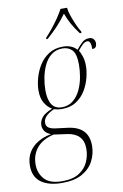

<svg xmlns="http://www.w3.org/2000/svg" viewBox="-154 -825 719 1125"><g transform="rotate(-10 206.0 -263.0)"><path d="M123 240Q43 240 -2 207.5Q-47 175 -47 108Q-47 62 -26.5 28.5Q-6 -5 29.5 -25.5Q65 -46 107 -53Q81 -63 70.5 -79Q60 -95 60 -114Q60 -137 76 -158.5Q92 -180 139 -199Q113 -214 96 -242.5Q79 -271 79 -317Q79 -351 90 -391Q101 -431 123 -466Q145 -501 180 -523.5Q215 -546 264 -546Q317 -546 346 -513Q366 -538 383 -553Q400 -568 424 -568Q441 -568 450 -557.5Q459 -547 459 -532Q459 -519 453 -510.5Q447 -502 432 -502Q432 -552 411 -552Q397 -552 383.5 -540Q370 -528 353 -506Q361 -494 369.5 -469.5Q378 -445 378 -411Q378 -381 368.5 -342.5Q359 -304 338 -268.5Q317 -233 282 -210Q247 -187 197 -187Q181 -187 168 -189.5Q155 -192 149 -194Q84 -165 84 -124Q84 -103 100 -93.5Q116 -84 144 -81L207 -73Q332 -59 332 54Q332 102 310.5 144.5Q289 187 243 213.5Q197 240 123 240ZM198 -197Q237 -197 264.5 -219.5Q292 -242 308.5 -277Q325 -312 332 -351.5Q339 -391 339 -425Q339 -490 317 -513Q295 -536 260 -536Q220 -536 192.5 -514Q165 -492 149 -457Q133 -422 126 -383.5Q119 -345 119 -312Q119 -197 198 -197ZM125 230Q188 230 225.5 206Q263 182 279.5 144.5Q296 107 296 67Q296 20 271 -5.5Q246 -31 200 -37L121 -48Q54 -32 20.5 8.5Q-13 49 -13 107Q-13 159 19.5 194.5Q52 230 125 230ZM177 -614Q195 -633 217 -660Q239 -687 258 -715Q277 -743 289 -766H328Q330 -744 340 -715.5Q350 -687 362 -660Q374 -633 386 -614L385 -606H376Q349 -642 333 -671Q317 -700 304 -735Q277 -698 250.5 -669.5Q224 -641 185 -606H176Z"/></g></svg>

Font: Noto Serif Display Condensed ExtraLight
Style: Italic
Weight: 200
Width: 3
Italic angle: -12°
Designer: Monotype Design Team
Foundry: Monotype Imaging Inc.
Version: Version 2.009